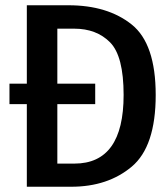

<svg xmlns="http://www.w3.org/2000/svg" viewBox="-20 -710 640 730"><path d="M572 -349Q572 -153 481 -76.5Q390 0 251 0H82V-314H16V-392H82V-690H240Q389 -690 480.5 -617Q572 -544 572 -349ZM450 -349Q450 -497 398.5 -549Q347 -601 262 -601H198V-392H342V-314H198V-88H263Q450 -88 450 -349Z"/></svg>

Font: Fira Mono Medium
Style: Regular
Weight: 500
Designer: Carrois Corporate & Edenspiekermann AG
Foundry: Carrois Corporate GbR & Edenspiekermann AG
Version: Version 3.206